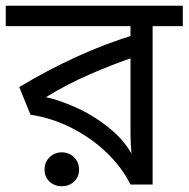

<svg xmlns="http://www.w3.org/2000/svg" viewBox="-30 -642 656 668"><path d="M606 -622V-551H501V0H424Q394 -60 341.5 -110.5Q289 -161 221 -196Q153 -231 76 -243L37 -339Q133 -397 235.5 -444Q338 -491 447 -524L424 -482V-551H-10V-622ZM424 -474 445 -446Q369 -421 285 -384.5Q201 -348 130 -304Q184 -292 245 -263Q306 -234 358 -190Q410 -146 438 -88H429Q427 -111 425.5 -134Q424 -157 424 -189ZM185 6Q160 6 142.5 -10Q125 -26 125 -52Q125 -78 142.5 -95Q160 -112 185 -112Q210 -112 227.5 -95Q245 -78 245 -52Q245 -26 227.5 -10Q210 6 185 6Z"/></svg>

Font: ubangla25
Style: Book
Weight: 400
Designer: Jelle Bosma - Monotype Design Team
Foundry: Monotype Imaging Inc.
Version: Version 2.003